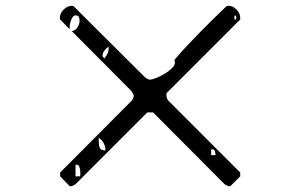

<svg xmlns="http://www.w3.org/2000/svg" viewBox="-20 -694 1040 661"><path d="M773 -53H767Q764 -54 759 -56.5Q754 -59 753 -60L507 -307H487L240 -60Q239 -59 234 -56.5Q229 -54 227 -53H220L187 -87V-100L433 -347Q434 -347 436.5 -352.5Q439 -358 440 -360V-367Q439 -369 436.5 -374Q434 -379 433 -380L227 -587Q239 -588 246.5 -599.5Q254 -611 254 -623Q254 -631 251.5 -636Q249 -641 240 -641Q234 -641 230 -635Q226 -629 223.5 -621.5Q221 -614 220 -605.5Q219 -597 220 -593L187 -627Q186 -627 186 -632Q186 -648 199 -661Q212 -674 228 -674L233 -673L480 -427Q481 -426 486 -423.5Q491 -421 493 -420H497Q504 -420 520 -426.5Q536 -433 551.5 -443Q567 -453 576.5 -464.5Q586 -476 580 -487Q599 -510 622 -534.5Q645 -559 669 -583.5Q693 -608 716.5 -631Q740 -654 760 -673Q762 -674 767 -674Q782 -674 794.5 -661Q807 -648 807 -632V-627L553 -373V-368Q553 -354 560 -347L807 -100V-87ZM793 -640H787V-627H793ZM333 -500Q336 -496 340 -493Q347 -503 350.5 -510Q354 -517 354 -527Q354 -531 353 -533Q347 -529 340 -520.5Q333 -512 333 -503ZM320 -207Q320 -194 323.5 -185Q327 -176 343 -176Q343 -203 320 -220ZM722 -160Q722 -166 720 -173Q718 -180 710 -180H707V-160ZM256 -87Q256 -88 256.5 -94.5Q257 -101 256 -108Q255 -115 252.5 -121Q250 -127 243 -127H240V-87Z"/></svg>

Font: Genkaimincho
Style: Regular
Weight: 800
Designer: Dr. Ken Lunde (project architect, glyph set definition & overall production); Masataka HATTORI \u670D \u90E8 \u6B63 \u8C
Foundry: Adobe Systems Incorporated
Version: Version 1.00